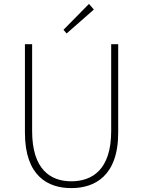

<svg xmlns="http://www.w3.org/2000/svg" viewBox="-20 -953 734 986"><path d="M346 13C464 13 587 -47 587 -272V-726H551V-280C551 -81 453 -22 346 -22C241 -22 145 -81 145 -280V-726H108V-272C108 -47 228 13 346 13ZM322 -781 462 -904 437 -933 306 -800Z"/></svg>

Font: Noto Sans JP Thin
Style: Regular
Weight: 100
Designer: Ryoko NISHIZUKA 西塚涼子 (kana, bopomofo & ideographs); Paul D. Hunt (Latin, Greek & Cyrillic); Sandoll Communications 산돌커뮤니
Foundry: Adobe
Version: Version 2.004;hotconv 1.0.118;makeotfexe 2.5.65603